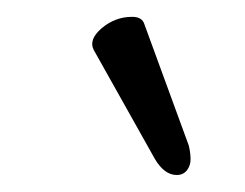

<svg xmlns="http://www.w3.org/2000/svg" viewBox="-20 -704 290 227"><path d="M189 -497.1Q174.3 -497.1 163.1 -516.1L90.8 -645Q84.5 -657.2 100.3 -670.7Q116.2 -684.1 136.2 -684.1Q148.4 -684.1 150.9 -674.8L203.1 -532.2Q205.1 -524.4 205.3 -516.6Q205.6 -508.8 201.2 -502.9Q196.8 -497.1 189 -497.1Z"/></svg>

Font: Junicode SmCond Medium
Style: Regular
Weight: 500
Width: 4
Designer: Peter S. Baker
Version: Version 2.206